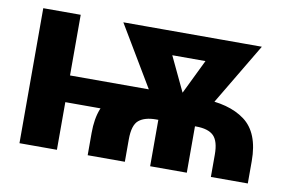

<svg xmlns="http://www.w3.org/2000/svg" viewBox="-63 -655 1168 764"><g transform="rotate(10 521.5 -272.5)"><path d="M614 -300.4V-192.5H114V-300.4ZM206 -545.5V0H54.7V-545.5ZM480.5 0H330.3V-90.2Q330.3 -204.9 394.7 -252.7Q459.2 -300.4 573.5 -300.4H735.4Q848.4 -300.4 912.8 -252.7Q977.3 -204.9 977.3 -90.2V0H828.1V-90.2Q828.1 -144.5 806.3 -166Q784.4 -187.5 735.4 -187.5H573.5Q528.1 -187.5 504.3 -168Q480.5 -148.4 480.5 -90.2ZM854.4 -545.5V-450.3H479V-545.5ZM627.1 -245 773.1 -545.5H937.9L723.4 -185.4H643.8ZM547.6 -545.5 691.4 -242.2 672.6 -185.4H593L378.2 -545.5ZM730.8 -249.3V0H582.7V-249.3Z"/></g></svg>

Font: InterMG
Style: Bold
Weight: 700
Designer: Rasmus Andersson
Foundry: rsms
Version: Version 3.019;December 26, 2023;FontCreator 15.0.0.2955 64-b